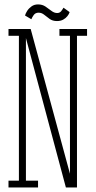

<svg xmlns="http://www.w3.org/2000/svg" viewBox="-20 -828 422 848"><path d="M17.5 0V-30H63.5V-670H17.5V-700H115.5L290 -57H289V-670H242.5V-700H364.5V-670H320V0H271L93.5 -663.5H94.5V-30H148V0ZM231.5 -735Q212.5 -735 199.5 -744.2Q186.5 -753.5 175.2 -762.8Q164 -772 150.5 -772Q136 -772 128.5 -761Q121 -750 118.5 -743L90.5 -759.5Q93 -769 100.2 -780.2Q107.5 -791.5 119.5 -800Q131.5 -808.5 148 -808.5Q167 -808.5 181 -799Q195 -789.5 207.2 -780Q219.5 -770.5 232.5 -770.5Q244 -770.5 250.5 -779Q257 -787.5 260.5 -794L287.5 -774.5Q285 -766 277.8 -756.8Q270.5 -747.5 259 -741.2Q247.5 -735 231.5 -735Z"/></svg>

Font: Imbue Thin 10pt Thin
Style: Regular
Weight: 250
Version: Version 1.102